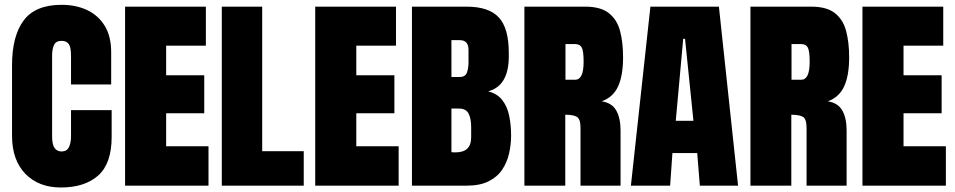

<svg xmlns="http://www.w3.org/2000/svg" viewBox="-20 -790 4063 817"><path d="M238.3 7.8Q145 7.8 88.1 -50.3Q31.2 -108.4 31.2 -212.9V-511.7Q31.2 -636.7 80.8 -703.1Q130.4 -769.5 242.2 -769.5Q303.2 -769.5 350.8 -747.1Q398.4 -724.6 425.8 -679.9Q453.1 -635.3 453.1 -567.4V-430.7H282.2V-550.8Q282.2 -589.4 272.5 -602.8Q262.7 -616.2 242.2 -616.2Q218.3 -616.2 210 -598.9Q201.7 -581.5 201.7 -552.7V-210.4Q201.7 -174.8 212.2 -160.2Q222.7 -145.5 242.2 -145.5Q264.2 -145.5 273.2 -163.6Q282.2 -181.6 282.2 -210.4V-321.3H455.1V-207.5Q455.1 -94.2 397.9 -43.2Q340.8 7.8 238.3 7.8Z M512.2 0V-761.7H856V-595.7H687V-469.7H849.1V-308.1H687V-167.5H867.2V0Z M923.8 0V-761.7H1095.7V-146.5H1272.5V0Z M1321.3 0V-761.7H1665V-595.7H1496.1V-469.7H1658.2V-308.1H1496.1V-167.5H1676.3V0Z M1732.9 0V-761.7H1965.8Q2059.6 -761.7 2102.3 -716.1Q2145 -670.4 2145 -565.4V-548.8Q2145 -488.3 2123.3 -450.7Q2101.6 -413.1 2057.1 -401.4Q2095.7 -391.6 2116.9 -364.5Q2138.2 -337.4 2146.5 -298.3Q2154.8 -259.3 2154.8 -213.4Q2154.8 -174.8 2146.2 -137Q2137.7 -99.1 2116.9 -68.1Q2096.2 -37.1 2059.3 -18.6Q2022.5 0 1965.8 0ZM1900.9 -462.4H1936Q1960 -462.4 1966.8 -481Q1973.6 -499.5 1973.6 -525.4V-577.6Q1973.6 -619.1 1937 -619.1H1900.9ZM1918 -141.6Q1984.9 -141.6 1984.9 -205.1V-249Q1984.9 -285.6 1973.9 -306.9Q1962.9 -328.1 1932.6 -328.1H1900.9V-142.6Q1904.8 -142.1 1909.4 -141.8Q1914.1 -141.6 1918 -141.6Z M2211.4 0V-761.7H2470.2Q2536.1 -761.7 2571 -733.9Q2606 -706.1 2618.7 -657.5Q2631.3 -608.9 2631.3 -546.4Q2631.3 -467.8 2609.9 -421.9Q2588.4 -376 2540.5 -358.9Q2584 -352.1 2602.3 -319.8Q2620.6 -287.6 2620.6 -234.9V0H2450.2V-246.1Q2450.2 -283.7 2434.8 -292.7Q2419.4 -301.8 2385.3 -301.8V0ZM2386.2 -450.7H2427.7Q2463.4 -450.7 2463.4 -526.9Q2463.4 -572.8 2455.6 -587.6Q2447.8 -602.5 2426.3 -602.5H2386.2Z M2664.6 0 2747.6 -761.7H3039.1L3120.6 0H2958L2946.8 -138.7H2841.3L2831.5 0ZM2887.2 -625 2855.5 -275.9H2930.7L2895 -625Z M3173.3 0V-761.7H3432.1Q3498 -761.7 3533 -733.9Q3567.9 -706.1 3580.6 -657.5Q3593.3 -608.9 3593.3 -546.4Q3593.3 -467.8 3571.8 -421.9Q3550.3 -376 3502.4 -358.9Q3545.9 -352.1 3564.2 -319.8Q3582.5 -287.6 3582.5 -234.9V0H3412.1V-246.1Q3412.1 -283.7 3396.7 -292.7Q3381.3 -301.8 3347.2 -301.8V0ZM3348.1 -450.7H3389.6Q3425.3 -450.7 3425.3 -526.9Q3425.3 -572.8 3417.5 -587.6Q3409.7 -602.5 3388.2 -602.5H3348.1Z M3649.9 0V-761.7H3993.7V-595.7H3824.7V-469.7H3986.8V-308.1H3824.7V-167.5H4004.9V0Z"/></svg>

Font: Anton SC
Style: Regular
Weight: 400
Designer: Vernon Adams
Foundry: Vernon Adams
Version: Version 2.116; ttfautohint (v1.8.4.7-5d5b)